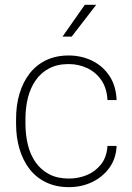

<svg xmlns="http://www.w3.org/2000/svg" viewBox="-20 -769 550 799"><path d="M266.6 -25.9Q306.2 -25.9 341.6 -40.5Q377 -55.2 400.6 -85.2Q424.3 -115.2 427.2 -161.6H465.3Q462.9 -108.9 435.1 -70.6Q407.2 -32.2 363.3 -11.2Q319.3 9.8 266.6 9.8Q213.9 9.8 172.6 -9.8Q131.3 -29.3 103.5 -64.9Q75.7 -100.6 61.3 -148.7Q46.9 -196.8 46.9 -253.9V-274.4Q46.9 -331.5 61.3 -379.6Q75.7 -427.7 103.5 -463.4Q131.3 -499 172.1 -518.6Q212.9 -538.1 265.6 -538.1Q318.8 -538.1 363.3 -516.4Q407.7 -494.6 435.3 -453.4Q462.9 -412.1 465.3 -352.5H427.2Q424.8 -401.4 402.3 -434.6Q379.9 -467.8 343.8 -485.1Q307.6 -502.4 265.6 -502.4Q218.8 -502.4 184.6 -484.4Q150.4 -466.3 128.4 -434.8Q106.4 -403.3 96.2 -362.1Q85.9 -320.8 85.9 -274.4V-253.9Q85.9 -207 96.2 -165.8Q106.4 -124.5 128.4 -93.3Q150.4 -62 184.8 -43.9Q219.2 -25.9 266.6 -25.9ZM240.2 -616.7 333 -749H380.4L278.3 -616.7Z"/></svg>

Font: Roboto ExtraLight
Style: Regular
Weight: 250
Designer: Christian Robertson
Foundry: Google
Version: Version 3.009; 2024